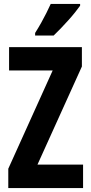

<svg xmlns="http://www.w3.org/2000/svg" viewBox="-20 -953 461 973"><path d="M401 0H22V-98L247 -596H26V-714H395V-616L170 -119H401ZM386 -924Q376 -910 360.5 -890.5Q345 -871 326 -850Q307 -829 288 -809Q269 -789 252 -773H158V-786Q175 -813 189 -838Q203 -863 215 -887Q227 -911 237 -933H386Z"/></svg>

Font: Noto Sans Display ExtraCondensed
Style: Bold
Weight: 700
Width: 2
Designer: Monotype Design Team
Foundry: Monotype Imaging Inc.
Version: Version 2.003